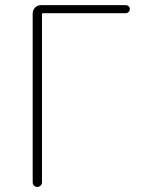

<svg xmlns="http://www.w3.org/2000/svg" viewBox="-20 -746 568 766"><path d="M110.4 -18.6V-691.4Q110.4 -706.1 120.1 -715.8Q129.9 -725.6 144.5 -725.6H481.4Q488.3 -725.6 493.2 -721.2Q498 -716.8 498 -710Q498 -703.1 493.2 -698.2Q488.3 -693.4 481.4 -693.4H151.4Q147.5 -693.4 147.5 -688.5V-18.6Q147.5 -10.7 141.6 -5.4Q135.7 0 128.4 0Q121.1 0 115.7 -5.4Q110.4 -10.7 110.4 -18.6Z"/></svg>

Font: Gen Jyuu Gothic ExtraLight
Style: Regular
Weight: 100
Designer: [Source Han Sans]
Ryoko NISHIZUKA  (kana & ideographs); Paul D. Hunt (Latin, Greek & Cyrillic); Wenlong ZHANG  (bopomofo
Version: Version 1.002.20150607